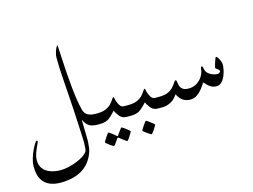

<svg xmlns="http://www.w3.org/2000/svg" viewBox="-133 -935 2038 1545"><g transform="rotate(-15 885.5 -163.0)"><path d="M649.4 -44.4Q649.4 -27.8 643.1 -13.9Q636.7 0 610.4 0Q559.1 0 533.9 -14.2Q508.8 -28.3 487.3 -72.3Q487.3 -33.2 489 5.6Q490.7 44.4 490.7 83.5Q490.7 93.8 490.7 103.5Q490.7 113.3 489.7 123Q489.3 138.2 485.6 164.3Q481.9 190.4 469.2 218.8Q401.9 374 191.4 374Q144.5 374 104.5 357.7Q64.5 341.3 40.3 302Q16.1 262.7 16.1 193.8Q16.1 161.6 26.4 127.2Q36.6 92.8 50.5 63.2Q64.5 33.7 76.4 15.4Q88.4 -2.9 91.3 -2.9Q99.6 -2.9 99.6 7.3Q99.6 11.7 88.1 34.9Q76.7 58.1 65.2 89.6Q53.7 121.1 53.7 150.9Q53.7 195.8 77.1 223.6Q100.6 251.5 138.4 264.2Q176.3 276.9 218.8 276.9Q245.6 276.9 279.3 270Q313 263.2 346.4 250.7Q379.9 238.3 407 221.7Q434.1 205.1 448.2 185.5Q454.6 177.2 456.3 152.8Q458 128.4 458 108.9Q458 95.7 456.5 60.8Q455.1 25.9 452.6 -22.5Q450.2 -70.8 447.3 -125.5Q444.3 -180.2 440.9 -232.4Q434.6 -342.3 427.5 -430.7Q420.4 -519 420.4 -610.4Q420.4 -623.5 426.3 -645Q432.1 -666.5 440.2 -683.3Q448.2 -700.2 453.6 -700.2Q454.6 -700.2 456.3 -670.4Q458 -640.6 460.4 -590.8Q462.9 -541 467 -480.2Q471.2 -419.4 477.1 -356.7Q482.9 -293.9 491.5 -238.3Q500 -182.6 511.2 -143.6Q520.5 -113.8 545.9 -101.1Q571.3 -88.4 610.4 -88.4Q636.7 -88.4 643.1 -74.7Q649.4 -61 649.4 -44.4Z M910.6 -44.4Q910.6 -27.8 904.5 -13.9Q898.4 0 871.6 0H844.2Q824.7 0 811 -6.3Q797.4 -12.7 786.1 -24.9Q778.8 -33.2 769.3 -47.9Q759.8 -62.5 754.4 -75.2Q729.5 -46.9 700.7 -23.4Q671.9 0 619.6 0H593.8Q566.9 0 560.8 -13.9Q554.7 -27.8 554.7 -44.4Q554.7 -61 560.8 -74.7Q566.9 -88.4 593.8 -88.4H619.6Q667.5 -88.4 696.8 -102.3Q726.1 -116.2 742.2 -134.8Q758.3 -153.3 766.6 -167.2Q774.9 -181.2 780.3 -181.2Q784.7 -181.2 786.4 -169.2Q788.1 -157.2 793.5 -142.1Q798.8 -125 811 -106.7Q823.2 -88.4 844.2 -88.4H871.6Q898.4 -88.4 904.5 -74.7Q910.6 -61 910.6 -44.4ZM844.2 119.6Q844.2 122.1 838.1 133.1Q832 144 823.5 157.2Q814.9 170.4 807.6 179.9Q800.3 189.5 797.4 189.5Q795.9 189.5 786.9 183.1Q777.8 176.8 766.4 168.2Q754.9 159.7 746.3 152.8Q737.8 146 736.8 145.5Q733.9 143.1 731.4 143.1Q729 143.1 726.6 145.5Q725.6 146.5 716.3 160.2Q707 173.8 697 187.3Q687 200.7 684.1 200.7Q682.1 200.7 672.1 194.3Q662.1 188 650.1 179.2Q638.2 170.4 629.4 162.8Q620.6 155.3 620.6 152.8Q620.6 149.9 627.2 139.2Q633.8 128.4 642.3 115.5Q650.9 102.5 658.2 93Q665.5 83.5 667 83.5Q671.4 83.5 685.1 93.8Q698.7 104 711.4 114.5Q724.1 125 725.1 126.5Q729.5 130.9 731.4 130.9Q734.4 130.9 737.8 125.5Q738.8 124 748.3 110.6Q757.8 97.2 767.8 84Q777.8 70.8 779.8 70.8Q782.2 70.8 792.2 77.6Q802.2 84.5 814.5 93.5Q826.7 102.5 835.4 110.4Q844.2 118.2 844.2 119.6Z M1170.4 -44.4Q1170.4 -27.8 1164.3 -13.9Q1158.2 0 1131.3 0H1104Q1084.5 0 1070.8 -6.3Q1057.1 -12.7 1045.9 -24.9Q1038.6 -33.2 1029.1 -47.9Q1019.5 -62.5 1014.2 -75.2Q989.3 -46.9 960.4 -23.4Q931.6 0 879.4 0H853.5Q826.7 0 820.6 -13.9Q814.5 -27.8 814.5 -44.4Q814.5 -61 820.6 -74.7Q826.7 -88.4 853.5 -88.4H879.4Q927.2 -88.4 956.5 -102.3Q985.8 -116.2 1002 -134.8Q1018.1 -153.3 1026.4 -167.2Q1034.7 -181.2 1040 -181.2Q1044.4 -181.2 1046.1 -169.2Q1047.9 -157.2 1053.2 -142.1Q1058.6 -125 1070.8 -106.7Q1083 -88.4 1104 -88.4H1131.3Q1158.2 -88.4 1164.3 -74.7Q1170.4 -61 1170.4 -44.4ZM1047.9 118.2Q1047.9 120.6 1041.7 131.6Q1035.6 142.6 1027.1 155.5Q1018.6 168.5 1010.7 178Q1002.9 187.5 1000 187.5Q998.5 187.5 988.5 181.2Q978.5 174.8 966.3 166.3Q954.1 157.7 945.1 150.1Q936 142.6 936 140.1Q936 137.2 942.4 126.5Q948.7 115.7 957.5 102.8Q966.3 89.8 973.9 80.3Q981.4 70.8 983.4 70.8Q986.3 70.8 996.6 77.4Q1006.8 84 1018.6 92.8Q1030.3 101.6 1039.1 109.1Q1047.9 116.7 1047.9 118.2Z M1698.7 -209Q1698.7 -188 1693.1 -160.9Q1687.5 -133.8 1676 -108.6Q1664.6 -83.5 1647.2 -67.1Q1629.9 -50.8 1606 -50.8Q1580.1 -50.8 1561 -62Q1542 -73.2 1529.3 -87.2Q1516.6 -101.1 1508.8 -108.9Q1494.6 -85 1475.1 -60.1Q1455.6 -35.2 1430.7 -18.3Q1405.8 -1.5 1375 -1.5Q1341.8 -1.5 1314.9 -18.3Q1288.1 -35.2 1269.5 -73.7Q1242.7 -33.7 1209.2 -16.8Q1175.8 0 1139.2 0H1113.3Q1086.4 0 1080.3 -13.9Q1074.2 -27.8 1074.2 -44.4Q1074.2 -61 1080.3 -74.7Q1086.4 -88.4 1113.3 -88.4H1139.2Q1186 -88.4 1214.4 -102.5Q1242.7 -116.7 1258.8 -135.5Q1274.9 -154.3 1283.4 -168.5Q1292 -182.6 1298.8 -182.6Q1305.7 -182.6 1307.1 -168.9Q1308.6 -155.3 1313.2 -137Q1317.9 -118.7 1334 -105Q1350.1 -91.3 1385.7 -91.3Q1421.4 -91.3 1450.9 -108.6Q1480.5 -126 1499.3 -155.8Q1518.1 -185.5 1521.5 -221.7Q1523.4 -236.3 1532.2 -236.3Q1533.2 -236.3 1536.6 -232.2Q1540 -228 1540.5 -218.8Q1544.9 -189 1564.2 -172.6Q1583.5 -156.2 1605.5 -149.9Q1627.4 -143.6 1640.6 -143.6Q1644 -143.6 1654.1 -149.7Q1664.1 -155.8 1664.1 -160.6Q1664.1 -167.5 1656 -175Q1647.9 -182.6 1639.9 -188.2Q1631.8 -193.8 1631.8 -195.3Q1631.8 -197.8 1635.3 -210.9Q1638.7 -224.1 1643.8 -240Q1648.9 -255.9 1653.6 -267.8Q1658.2 -279.8 1661.1 -279.8Q1668.9 -279.8 1677.7 -266.4Q1686.5 -252.9 1692.6 -236.1Q1698.7 -219.2 1698.7 -209Z"/></g></svg>

Font: Scheherazade New
Style: Regular
Weight: 400
Designer: SIL International
Foundry: SIL International
Version: Version 4.000